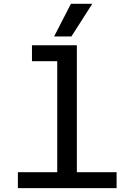

<svg xmlns="http://www.w3.org/2000/svg" viewBox="-20 -968 690 988"><path d="M274.5 0V-735H375.5V0ZM72 0V-82H580V0ZM144.5 -653V-735H325V-653ZM258.5 -780.5 345 -948.5H455L347.5 -780.5Z"/></svg>

Font: Azeret Mono Thin
Style: Regular
Weight: 100
Designer: Martin Vácha
Foundry: Displaay
Version: Version 1.002